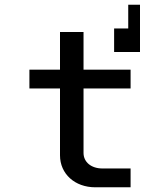

<svg xmlns="http://www.w3.org/2000/svg" viewBox="-20 -796 700 816"><path d="M385 0H535V-80H415C368 -80 335 -107 335 -146V-420H535V-500H335V-660H235V-500H105V-420H235V-136C235 -57 298 0 385 0ZM465 -575H575V-776H525V-675H465Z"/></svg>

Font: Uncut Plan8
Style: Regular
Weight: 400
Designer: Kasper Nordkvist
Foundry: UNCUT.wtf
Version: Version 1.002;Glyphs 3.1.2 (3151)